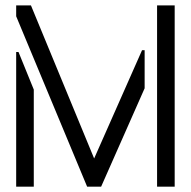

<svg xmlns="http://www.w3.org/2000/svg" viewBox="-20 -704 720 724"><path d="M41 0V-507.8H49.8L107.4 -366.2V0ZM41 -642.6V-683.6H96.7L335 -106.4L515.6 -514.6H525.4V-371.1L361.3 0H308.6ZM572.3 0V-683.6H638.7V0Z"/></svg>

Font: Post No Bills Colombo Medium
Style: Regular
Weight: 500
Designer: Kosala Senevirathne, Siva Puranthara, Lasantha Premarathna, Tharique Azeez
Foundry: Mooniak
Version: Version 1.220 ; ttfautohint (v1.6)